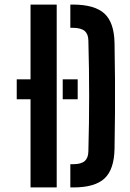

<svg xmlns="http://www.w3.org/2000/svg" viewBox="-20 -820 570 840"><path d="M53.2 -473H141.8V-385.6H53.2ZM254.4 -473H319.9V-385.6H254.4ZM113.6 0V-800H228.1V0ZM287.7 0V-101.7H301Q334.8 -101.7 350.5 -115.3Q366.1 -129 366.6 -157.5Q368.3 -222.8 369.2 -282.6Q370 -342.3 370 -400.4Q370 -458.4 369.2 -518.4Q368.3 -578.3 366.6 -643.3Q366.1 -671.5 349.9 -684.9Q333.7 -698.3 298.2 -698.3H287.7V-800H298.2Q394.3 -800 436.9 -760.6Q479.6 -721.3 481.1 -631.1Q482.6 -548.7 483.1 -474.5Q483.6 -400.3 483.1 -326.2Q482.6 -252.1 481.1 -169.7Q479.6 -79 437.5 -39.5Q395.4 0 301 0Z"/></svg>

Font: Big Shoulders Stencil Text Thin
Style: Regular
Weight: 100
Designer: Patric King
Foundry: XO Type Co
Version: Version 2.001